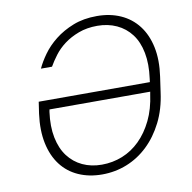

<svg xmlns="http://www.w3.org/2000/svg" viewBox="-80 -785 869 871"><g transform="rotate(-10 355.0 -350.0)"><path d="M322 6Q262 6 213.5 -15.5Q165 -37 133.5 -78.5Q102 -120 89.5 -179.5Q77 -239 87 -315L95 -369H607L609 -385Q618 -451 608 -503Q598 -555 571.5 -590Q545 -625 505 -643.5Q465 -662 416 -662Q368 -662 329.5 -647.5Q291 -633 262.5 -611.5Q234 -590 214.5 -564Q195 -538 182 -515H131Q144 -544 168 -577.5Q192 -611 228 -639.5Q264 -668 312 -687Q360 -706 422 -706Q482 -706 530.5 -684.5Q579 -663 611 -621.5Q643 -580 655.5 -520.5Q668 -461 657 -385L647 -315Q637 -239 607 -179.5Q577 -120 533.5 -78.5Q490 -37 436 -15.5Q382 6 322 6ZM328 -38Q378 -38 423 -56Q468 -74 504 -109.5Q540 -145 565 -196.5Q590 -248 599 -315L601 -326H137L135 -315Q126 -249 136.5 -197Q147 -145 173.5 -110Q200 -75 239.5 -56.5Q279 -38 328 -38Z"/></g></svg>

Font: Retni Sans Light
Style: Italic
Weight: 300
Italic angle: -8°
Designer: Vitaly Kuzmin
Foundry: ParaType Ltd.
Version: Version 1.00;June 10, 2019;FontCreator 11.5.0.2425 64-bit; t